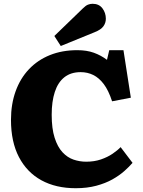

<svg xmlns="http://www.w3.org/2000/svg" viewBox="-20 -980 756 1014"><path d="M380 14Q275 14 198.5 -28Q122 -70 80 -150.5Q38 -231 38 -347Q38 -430 62.5 -498Q87 -566 133 -614.5Q179 -663 243.5 -689Q308 -715 388 -715Q438 -715 475.5 -701.5Q513 -688 545 -664L557 -715H632L671 -464L572 -445Q553 -503 528 -536Q503 -569 472.5 -584Q442 -599 406 -599Q354 -599 320 -572Q286 -545 269.5 -494.5Q253 -444 253 -374Q253 -301 268.5 -252.5Q284 -204 310 -176Q336 -148 368.5 -137Q401 -126 435 -126Q478 -126 513 -138Q548 -150 574.5 -168Q601 -186 617 -203L680 -120Q663 -100 636.5 -76.5Q610 -53 573.5 -32.5Q537 -12 488.5 1Q440 14 380 14ZM301 -737 267 -790 417 -935Q433 -951 445 -955.5Q457 -960 469 -960Q503 -960 521 -936Q539 -912 539 -881Q539 -859 526 -841Q513 -823 480 -810Z"/></svg>

Font: Literata ExtraBold
Style: Regular
Weight: 800
Designer: Latin by Veronika Burian and Jose Scaglione. Greek by Irene Vlachou. Cyrillic by Vera Evstafieva.
Foundry: TypeTogether
Version: Version 3.103;gftools[0.9.29]